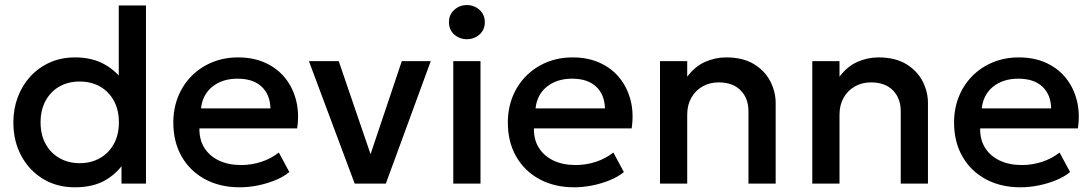

<svg xmlns="http://www.w3.org/2000/svg" viewBox="-20 -742 4414 776"><path d="M282 15Q209.5 15 153.5 -19.2Q97.5 -53.5 65.8 -112.8Q34 -172 34 -247.5Q34 -302 52 -349.8Q70 -397.5 103.2 -433.5Q136.5 -469.5 182.2 -489.8Q228 -510 283.5 -510Q351 -510 400.5 -483Q450 -456 483 -408L460 -383.5V-720H570V0H471V-119L487 -94Q460 -47 409.8 -16Q359.5 15 282 15ZM302 -82.5Q348 -82.5 383.8 -102.8Q419.5 -123 440 -160Q460.5 -197 460.5 -247.5Q460.5 -298 440 -335.2Q419.5 -372.5 383.8 -392.5Q348 -412.5 302 -412.5Q256 -412.5 220.5 -392.5Q185 -372.5 164.5 -335.2Q144 -298 144 -247.5Q144 -197 164.5 -160Q185 -123 220.8 -102.8Q256.5 -82.5 302 -82.5Z M949 15Q869 15 808.5 -17.8Q748 -50.5 714.2 -109.5Q680.5 -168.5 680.5 -246.5Q680.5 -303.5 700 -351.8Q719.5 -400 755 -435.5Q790.5 -471 838.2 -490.5Q886 -510 942.5 -510Q1004 -510 1052 -488.2Q1100 -466.5 1131.8 -427.5Q1163.5 -388.5 1176.8 -336.2Q1190 -284 1181 -223H786Q785 -178.5 805.5 -145.2Q826 -112 864.2 -93.5Q902.5 -75 954.5 -75Q996.5 -75 1035.8 -87.8Q1075 -100.5 1107 -125.5L1149.5 -46.5Q1125.5 -27 1091.5 -13.2Q1057.5 0.5 1020.5 7.8Q983.5 15 949 15ZM792.5 -304H1073Q1071.5 -360 1037.2 -392Q1003 -424 940 -424Q879 -424 838.8 -392Q798.5 -360 792.5 -304Z M1413.5 0 1228.5 -495H1349L1486 -94.5H1469.5L1604 -495H1721L1539.5 0Z M1812 0V-495H1922V0ZM1867 -583.5Q1837.5 -583.5 1816 -602.5Q1794.5 -621.5 1794.5 -652.5Q1794.5 -683 1816 -702.2Q1837.5 -721.5 1867 -721.5Q1896.5 -721.5 1918 -702.2Q1939.5 -683 1939.5 -652.5Q1939.5 -621.5 1918 -602.5Q1896.5 -583.5 1867 -583.5Z M2301 15Q2221 15 2160.5 -17.8Q2100 -50.5 2066.2 -109.5Q2032.5 -168.5 2032.5 -246.5Q2032.5 -303.5 2052 -351.8Q2071.5 -400 2107 -435.5Q2142.5 -471 2190.2 -490.5Q2238 -510 2294.5 -510Q2356 -510 2404 -488.2Q2452 -466.5 2483.8 -427.5Q2515.5 -388.5 2528.8 -336.2Q2542 -284 2533 -223H2138Q2137 -178.5 2157.5 -145.2Q2178 -112 2216.2 -93.5Q2254.5 -75 2306.5 -75Q2348.5 -75 2387.8 -87.8Q2427 -100.5 2459 -125.5L2501.5 -46.5Q2477.5 -27 2443.5 -13.2Q2409.5 0.5 2372.5 7.8Q2335.5 15 2301 15ZM2144.5 -304H2425Q2423.5 -360 2389.2 -392Q2355 -424 2292 -424Q2231 -424 2190.8 -392Q2150.5 -360 2144.5 -304Z M2647.5 0V-495H2757.5V-432Q2788.5 -473.5 2829.5 -491.8Q2870.5 -510 2914.5 -510Q2982.5 -510 3027 -483Q3071.5 -456 3093.2 -413.5Q3115 -371 3115 -326V0H3005V-292Q3005 -345 2973.2 -377Q2941.5 -409 2885 -409Q2848 -409 2819.2 -392.5Q2790.5 -376 2774 -346.8Q2757.5 -317.5 2757.5 -278.5V0Z M3263 0V-495H3373V-432Q3404 -473.5 3445 -491.8Q3486 -510 3530 -510Q3598 -510 3642.5 -483Q3687 -456 3708.8 -413.5Q3730.5 -371 3730.5 -326V0H3620.5V-292Q3620.5 -345 3588.8 -377Q3557 -409 3500.5 -409Q3463.5 -409 3434.8 -392.5Q3406 -376 3389.5 -346.8Q3373 -317.5 3373 -278.5V0Z M4104.5 15Q4024.5 15 3964 -17.8Q3903.5 -50.5 3869.8 -109.5Q3836 -168.5 3836 -246.5Q3836 -303.5 3855.5 -351.8Q3875 -400 3910.5 -435.5Q3946 -471 3993.8 -490.5Q4041.5 -510 4098 -510Q4159.5 -510 4207.5 -488.2Q4255.5 -466.5 4287.2 -427.5Q4319 -388.5 4332.2 -336.2Q4345.5 -284 4336.5 -223H3941.5Q3940.5 -178.5 3961 -145.2Q3981.5 -112 4019.8 -93.5Q4058 -75 4110 -75Q4152 -75 4191.2 -87.8Q4230.5 -100.5 4262.5 -125.5L4305 -46.5Q4281 -27 4247 -13.2Q4213 0.5 4176 7.8Q4139 15 4104.5 15ZM3948 -304H4228.5Q4227 -360 4192.8 -392Q4158.5 -424 4095.5 -424Q4034.5 -424 3994.2 -392Q3954 -360 3948 -304Z"/></svg>

Font: Geologica Thin Cursive
Style: Regular
Weight: 400
Version: Version 1.010;gftools[0.9.28]